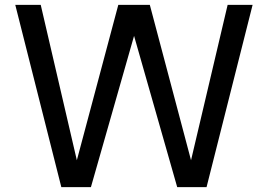

<svg xmlns="http://www.w3.org/2000/svg" viewBox="-20 -772 1105 792"><path d="M233 0H355L533 -624L711 0H832L1022 -752H919L768 -111L598 -752H468L297 -111L148 -752H43Z"/></svg>

Font: Hibana 45 SubMedium
Style: Regular
Weight: 500
Width: 6
Designer: pygmalion
Foundry: ybstudio
Version: Version 2021.007;FEAKit 1.0